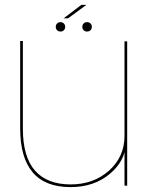

<svg xmlns="http://www.w3.org/2000/svg" viewBox="-20 -759 628 785"><path d="M489 0H500V-590H489V-125.5ZM73.5 -591.5H62.5V-234Q62.5 -114.5 113.8 -54.2Q165 6 268.5 6Q365 6 429.8 -48.8Q494.5 -103.5 494.5 -177.5L489 -203Q489 -118 425.8 -61.5Q362.5 -5 269 -5Q173 -5 123.2 -61.2Q73.5 -117.5 73.5 -233ZM227.5 -630Q235.5 -630 241 -635.5Q246.5 -641 246.5 -649Q246.5 -657.5 241 -663Q235.5 -668.5 227.5 -668.5Q219 -668.5 213.5 -663Q208 -657.5 208 -649Q208 -641 213.5 -635.5Q219 -630 227.5 -630ZM335.5 -630Q344.5 -630 350 -635.5Q355.5 -641 355.5 -649Q355.5 -657.5 350 -663Q344.5 -668.5 335.5 -668.5Q327.5 -668.5 322 -663Q316.5 -657.5 316.5 -649Q316.5 -641 322 -635.5Q327.5 -630 335.5 -630ZM240 -684H258L333 -739H312.5Z"/></svg>

Font: Anybody SemiExpanded Thin
Style: Regular
Weight: 250
Width: 6
Version: Version 1.113;gftools[0.9.25]